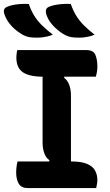

<svg xmlns="http://www.w3.org/2000/svg" viewBox="-38 -954 558 974"><path d="M108 -934Q119 -902 135 -875.5Q151 -849 175 -825.5Q199 -802 230 -778Q215 -772 202 -769Q189 -766 176.5 -764.5Q164 -763 149 -763Q126 -763 111 -765.5Q96 -768 80 -776Q64 -785 49.5 -796Q35 -807 23.5 -819Q12 -831 2.5 -845Q-7 -859 -13 -875Q-20 -892 -18 -902.5Q-16 -913 -3 -919Q10 -925 27 -928.5Q44 -932 64.5 -933.5Q85 -935 108 -934ZM321 -934Q332 -902 348 -875.5Q364 -849 387.5 -825.5Q411 -802 442 -778Q427 -772 414.5 -769Q402 -766 389.5 -764.5Q377 -763 361 -763Q339 -763 324 -765.5Q309 -768 293 -776Q276 -785 262 -796Q248 -807 236 -819Q224 -831 214.5 -845Q205 -859 199 -875Q193 -892 195 -902.5Q197 -913 209 -919Q223 -925 240 -928.5Q257 -932 277.5 -933.5Q298 -935 321 -934ZM322 -108H202L213 -141Q196 -152 187 -176Q178 -200 178 -231Q178 -276 178 -321Q178 -366 178 -411Q178 -456 178 -501.5Q178 -547 178 -592H298L287 -559Q304 -548 313 -524Q322 -500 322 -469Q322 -424 322 -379Q322 -334 322 -289Q322 -244 322 -198.5Q322 -153 322 -108ZM450 0H101Q86 0 75 -5.5Q64 -11 57.5 -21.5Q51 -32 47.5 -46.5Q44 -61 44 -80Q44 -91 45 -100.5Q46 -110 47.5 -119.5Q49 -129 51 -135H322Q375 -135 404 -122.5Q433 -110 444.5 -88.5Q456 -67 456 -40Q456 -33 455 -26.5Q454 -20 452.5 -13Q451 -6 450 0ZM50 -700H399Q436 -700 446 -675.5Q456 -651 456 -616Q456 -610 455.5 -604Q455 -598 454 -591Q453 -584 451.5 -578Q450 -572 448 -565H180Q111 -565 78 -587.5Q45 -610 45 -662Q45 -667 45.5 -672.5Q46 -678 46.5 -683Q47 -688 48 -692.5Q49 -697 50 -700Z"/></svg>

Font: Recursive Casual
Style: Bold
Weight: 700
Version: Version 1.085